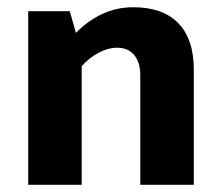

<svg xmlns="http://www.w3.org/2000/svg" viewBox="-20 -511 614 531"><path d="M206 0H58V-480H173L190 -420Q222 -453 262 -472Q302 -491 349 -491Q430 -491 473 -447Q516 -403 516 -318V0H368V-303Q368 -338 351.5 -358.5Q335 -379 303 -379Q279 -379 252.5 -365Q226 -351 206 -328Z"/></svg>

Font: Mukta Malar ExtraBold
Style: Regular
Weight: 800
Designer: Aadarsh Rajan, Girish Dalvi, Yashodeep Gholap
Foundry: Ek Type
Version: Version 2.538;PS 1.000;hotconv 16.6.51;makeotf.lib2.5.65220;